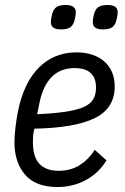

<svg xmlns="http://www.w3.org/2000/svg" viewBox="-20 -738 500 770"><path d="M210 12Q123 12 80.5 -37.5Q38 -87 38 -167Q38 -193 42 -227Q46 -261 52 -291Q75 -406 136 -467Q197 -528 287 -528Q319 -528 347 -519.5Q375 -511 395.5 -494Q416 -477 428 -451.5Q440 -426 440 -391Q440 -303 359.5 -264Q279 -225 118 -222Q113 -203 112.5 -190.5Q112 -178 112 -168Q112 -108 138.5 -80.5Q165 -53 215 -53Q264 -53 300 -76Q336 -99 360 -137L407 -95Q376 -44 324.5 -16Q273 12 210 12ZM280 -465Q223 -465 188 -430Q153 -395 139 -329L129 -280Q198 -283 243.5 -290Q289 -297 316 -309Q343 -321 354 -340Q365 -359 365 -386Q365 -410 358 -425Q351 -440 339 -449Q327 -458 311.5 -461.5Q296 -465 280 -465ZM224 -620Q184 -620 184 -649Q184 -660 188 -677Q193 -700 205.5 -709Q218 -718 244 -718Q284 -718 284 -689Q284 -678 280 -661Q275 -638 262.5 -629Q250 -620 224 -620ZM392 -620Q352 -620 352 -649Q352 -660 356 -677Q361 -700 373.5 -709Q386 -718 412 -718Q452 -718 452 -689Q452 -678 448 -661Q443 -638 430.5 -629Q418 -620 392 -620Z"/></svg>

Font: IBM Plex Sans Condensed
Style: Italic
Weight: 400
Width: 3
Italic angle: -11°
Designer: Mike Abbink, Paul van der Laan, Pieter van Rosmalen
Foundry: Bold Monday
Version: Version 1.3